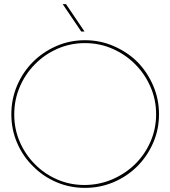

<svg xmlns="http://www.w3.org/2000/svg" viewBox="-20 -903 826 931"><path d="M646 -97Q694 -145 722.5 -210Q751 -275 751 -349Q751 -423 722.5 -488.5Q694 -554 646 -603Q597 -651 531.5 -679.5Q466 -708 392 -708Q318 -708 253 -679.5Q188 -651 140 -603Q91 -554 63 -488.5Q35 -423 35 -349Q35 -275 63 -210Q91 -145 140 -97Q188 -48 253 -20Q318 8 392 8Q466 8 531.5 -20Q597 -48 646 -97ZM149 -107Q103 -153 76 -215Q49 -277 49 -348Q49 -419 76 -482Q103 -545 150 -592Q196 -639 258.5 -666.5Q321 -694 392 -694Q463 -694 525.5 -666.5Q588 -639 635 -592Q682 -545 709.5 -482.5Q737 -420 737 -349Q737 -278 709.5 -215.5Q682 -153 635 -107Q587 -60 523.5 -33Q460 -6 389 -6Q319 -6 257 -33Q195 -60 149 -107ZM390 -750Q367 -783 345 -816.5Q323 -850 300 -883H284Q307 -850 329 -816.5Q351 -783 374 -750Z"/></svg>

Font: Josefin Slab Thin Thin
Style: Regular
Weight: 250
Version: Version 2.000